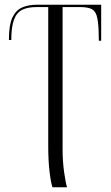

<svg xmlns="http://www.w3.org/2000/svg" viewBox="-20 -556 472 816"><path d="M203 240Q196 220 190.5 173Q185 126 185 64V-526H137Q98 -526 74.5 -514.5Q51 -503 39.5 -472.5Q28 -442 28 -386H18V-391Q18 -450 32.5 -481Q47 -512 73.5 -524Q100 -536 138 -536H410V-383H400L399 -429Q397 -470 390.5 -490.5Q384 -511 367.5 -518.5Q351 -526 318 -526H246V79Q246 129 252.5 175.5Q259 222 265 240Z"/></svg>

Font: Noto Serif Display Condensed Light
Style: Regular
Weight: 300
Width: 3
Designer: Monotype Design Team
Foundry: Monotype Imaging Inc.
Version: Version 2.009